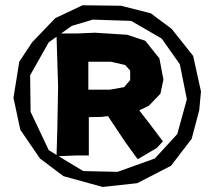

<svg xmlns="http://www.w3.org/2000/svg" viewBox="-20 -660 831 744"><path d="M199.2 -59.6 168.9 -78.1 98.6 -226.6 96.7 -368.2 168.9 -496.1 199.2 -517.6 205.1 -326.2 202.1 -157.2ZM758.8 -305.7 728.5 -443.4 645.5 -547.9 564.5 -608.4 449.2 -637.7 299.8 -639.6 194.3 -589.8 104.5 -496.1 54.7 -420.9 32.2 -281.2 58.6 -157.2 134.8 -45.9 225.6 22.5 377.9 64.5 511.7 49.8 642.6 -17.6 722.7 -122.1 752 -232.4ZM339.8 -584 488.3 -579.1 606.4 -510.7 676.8 -411.1 704.1 -275.4 667 -140.6 580.1 -45.9 435.5 5.9 302.7 2.9 207 -54.7 274.4 -57.6H324.2V-206.1L373 -207L398.4 -210L466.8 -107.4L513.7 -43L587.9 -86.9L611.3 -112.3L559.6 -180.7L519.5 -232.4L556.6 -250L601.6 -296.9L613.3 -351.6L597.7 -433.6L543 -502L472.7 -525.4L347.7 -533.2L278.3 -530.3H216.8L257.8 -559.6ZM322.3 -335.9V-420.9H409.2L464.8 -408.2L484.4 -386.7V-349.6L460.9 -322.3L406.2 -312.5H322.3Z"/></svg>

Font: MaokenAssortedSans-Lite
Style: Lite
Weight: 400
Version: Version 1.400